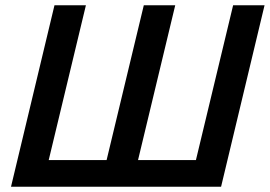

<svg xmlns="http://www.w3.org/2000/svg" viewBox="-20 -713 1030 733"><path d="M22 0 188 -693H308L166 -102H387L529 -693H649L507 -102H728L870 -693H990L824 0Z"/></svg>

Font: Ubuntu Sans SemiBold
Style: Italic
Weight: 600
Italic angle: -13.5°
Designer: Dalton Maag Ltd
Foundry: Dalton Maag Ltd
Version: Version 1.006